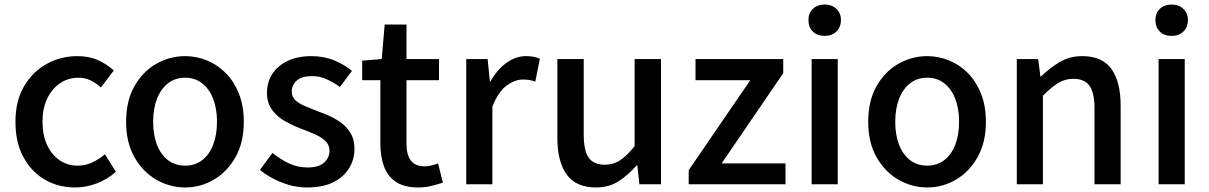

<svg xmlns="http://www.w3.org/2000/svg" viewBox="-20 -811 5320 845"><path d="M311 14Q236 14 177 -20.5Q118 -55 83 -119.5Q48 -184 48 -275Q48 -367 86 -431.5Q124 -496 186 -530Q248 -564 320 -564Q373 -564 412 -546Q451 -528 481 -501L424 -426Q402 -446 378 -457.5Q354 -469 326 -469Q280 -469 244 -444.5Q208 -420 187.5 -376.5Q167 -333 167 -275Q167 -217 187 -173.5Q207 -130 242 -106Q277 -82 322 -82Q357 -82 387 -96.5Q417 -111 442 -132L490 -55Q452 -21 405 -3.5Q358 14 311 14Z M795 14Q727 14 667.5 -20.5Q608 -55 571.5 -119.5Q535 -184 535 -275Q535 -367 571.5 -431.5Q608 -496 667.5 -530Q727 -564 795 -564Q845 -564 892 -544.5Q939 -525 975 -488Q1011 -451 1032 -397.5Q1053 -344 1053 -275Q1053 -184 1016.5 -119.5Q980 -55 921.5 -20.5Q863 14 795 14ZM795 -82Q838 -82 869.5 -106Q901 -130 918 -173.5Q935 -217 935 -275Q935 -333 918 -376.5Q901 -420 869.5 -444.5Q838 -469 795 -469Q751 -469 719.5 -444.5Q688 -420 671 -376.5Q654 -333 654 -275Q654 -217 671 -173.5Q688 -130 719.5 -106Q751 -82 795 -82Z M1331 14Q1275 14 1219.5 -8Q1164 -30 1124 -63L1179 -138Q1215 -109 1252.5 -91.5Q1290 -74 1334 -74Q1383 -74 1406.5 -95.5Q1430 -117 1430 -148Q1430 -173 1412.5 -190Q1395 -207 1367 -219.5Q1339 -232 1309 -243Q1272 -257 1236.5 -276.5Q1201 -296 1178 -326.5Q1155 -357 1155 -403Q1155 -450 1178.5 -486Q1202 -522 1246 -543Q1290 -564 1351 -564Q1406 -564 1451.5 -545Q1497 -526 1529 -499L1476 -428Q1447 -449 1417 -462.5Q1387 -476 1354 -476Q1308 -476 1286 -456.5Q1264 -437 1264 -408Q1264 -385 1280 -370Q1296 -355 1322.5 -344Q1349 -333 1379 -321Q1408 -311 1436.5 -297.5Q1465 -284 1488 -265.5Q1511 -247 1525.5 -220.5Q1540 -194 1540 -155Q1540 -109 1516 -70Q1492 -31 1446 -8.5Q1400 14 1331 14Z M1821 14Q1759 14 1722.5 -10.5Q1686 -35 1670 -78.5Q1654 -122 1654 -180V-458H1574V-544L1660 -551L1673 -703H1769V-551H1912V-458H1769V-179Q1769 -130 1788 -104.5Q1807 -79 1850 -79Q1864 -79 1880 -83Q1896 -87 1908 -92L1929 -7Q1907 0 1879.5 7Q1852 14 1821 14Z M2032 0V-551H2126L2136 -452H2138Q2168 -505 2209 -534.5Q2250 -564 2295 -564Q2315 -564 2329 -561Q2343 -558 2356 -553L2336 -452Q2321 -457 2309 -459Q2297 -461 2280 -461Q2247 -461 2210 -434.5Q2173 -408 2147 -342V0Z M2603 14Q2515 14 2474 -43Q2433 -100 2433 -204V-551H2549V-218Q2549 -148 2571 -117Q2593 -86 2641 -86Q2679 -86 2709 -105.5Q2739 -125 2773 -168V-551H2889V0H2794L2785 -83H2782Q2744 -40 2702 -13Q2660 14 2603 14Z M3011 0V-62L3282 -458H3041V-551H3427V-489L3156 -92H3437V0Z M3552 0V-551H3667V0ZM3610 -653Q3577 -653 3557.5 -672Q3538 -691 3538 -723Q3538 -753 3557.5 -772Q3577 -791 3610 -791Q3641 -791 3661 -772Q3681 -753 3681 -723Q3681 -691 3661 -672Q3641 -653 3610 -653Z M4061 14Q3993 14 3933.5 -20.5Q3874 -55 3837.5 -119.5Q3801 -184 3801 -275Q3801 -367 3837.5 -431.5Q3874 -496 3933.5 -530Q3993 -564 4061 -564Q4111 -564 4158 -544.5Q4205 -525 4241 -488Q4277 -451 4298 -397.5Q4319 -344 4319 -275Q4319 -184 4282.5 -119.5Q4246 -55 4187.5 -20.5Q4129 14 4061 14ZM4061 -82Q4104 -82 4135.5 -106Q4167 -130 4184 -173.5Q4201 -217 4201 -275Q4201 -333 4184 -376.5Q4167 -420 4135.5 -444.5Q4104 -469 4061 -469Q4017 -469 3985.5 -444.5Q3954 -420 3937 -376.5Q3920 -333 3920 -275Q3920 -217 3937 -173.5Q3954 -130 3985.5 -106Q4017 -82 4061 -82Z M4455 0V-551H4549L4559 -474H4561Q4599 -511 4643 -537.5Q4687 -564 4743 -564Q4831 -564 4871.5 -507.5Q4912 -451 4912 -346V0H4797V-332Q4797 -403 4775 -433.5Q4753 -464 4704 -464Q4666 -464 4636.5 -445.5Q4607 -427 4570 -390V0Z M5079 0V-551H5194V0ZM5137 -653Q5104 -653 5084.5 -672Q5065 -691 5065 -723Q5065 -753 5084.5 -772Q5104 -791 5137 -791Q5168 -791 5188 -772Q5208 -753 5208 -723Q5208 -691 5188 -672Q5168 -653 5137 -653Z"/></svg>

Font: Noto Sans JP Thin Medium
Style: Regular
Weight: 500
Version: Version 2.004-H2;hotconv 1.0.118;makeotfexe 2.5.65603